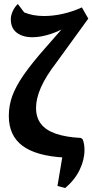

<svg xmlns="http://www.w3.org/2000/svg" viewBox="-20 -777 461 959"><path d="M267 152 296 -21 302 10Q160 2 92 -49Q24 -100 24 -198Q24 -250 41.5 -298Q59 -346 98.5 -403Q138 -460 205 -536L319 -666L340 -660Q287 -625 235.5 -608Q184 -591 142 -591Q94 -591 64 -613.5Q34 -636 34 -681Q34 -701 44 -722Q54 -743 69 -757L101 -715Q144 -697 200 -697Q246 -697 294.5 -708Q343 -719 389 -740L421 -684L262 -465Q209 -396 184.5 -340.5Q160 -285 160 -238Q160 -191 184 -159Q208 -127 258 -109.5Q308 -92 384 -88L393 -81Q398 -68 400 -55Q402 -42 402 -28Q402 21 378 71Q354 121 306 162Z"/></svg>

Font: Piazzolla 24pt
Style: Bold
Weight: 700
Designer: Juan Pablo del Peral
Foundry: Huerta Tipografica
Version: Version 2.005